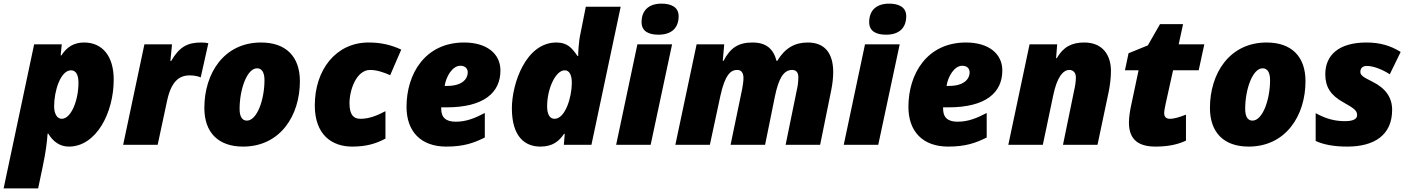

<svg xmlns="http://www.w3.org/2000/svg" viewBox="-60 -797 7751 1057"><path d="M-40 240H150L175 121C193 34 198 -9 202 -61H206C232 -18 269 10 319 10C470 10 566 -176 566 -359C566 -489 503 -563 403 -563C348 -563 308 -539 278 -492H274L280 -553H128ZM280 -143C254 -143 238 -171 238 -212C238 -298 274 -410 331 -410C358 -410 372 -385 372 -341C372 -246 332 -143 280 -143Z M618 0H808L860 -243C883 -349 926 -382 985 -382C1009 -382 1031 -377 1045 -371L1087 -559C1081 -561 1062 -563 1048 -563C973 -563 928 -540 882 -461H878L887 -553H735Z M1278 10C1483 10 1591 -161 1591 -350C1591 -486 1514 -563 1377 -563C1172 -563 1065 -392 1065 -203C1065 -67 1142 10 1278 10ZM1299 -133C1274 -133 1259 -154 1259 -197C1259 -306 1300 -421 1355 -421C1381 -421 1396 -399 1396 -356C1396 -248 1355 -133 1299 -133Z M1879 10C1956 10 2010 -6 2062 -34V-185C2013 -159 1971 -143 1924 -143C1887 -143 1864 -164 1864 -229C1864 -300 1901 -412 1978 -412C2014 -412 2055 -398 2088 -383L2149 -524C2092 -550 2038 -563 1969 -563C1789 -563 1673 -412 1673 -217C1673 -55 1767 10 1879 10Z M2397 10C2493 10 2549 -10 2609 -40V-175C2552 -145 2505 -127 2449 -127C2396 -127 2369 -149 2369 -198V-206H2398C2604 -206 2695 -287 2695 -409C2695 -502 2619 -563 2495 -563C2280 -563 2178 -390 2178 -209C2178 -73 2257 10 2397 10ZM2388 -324C2395 -374 2430 -435 2474 -435C2502 -435 2515 -419 2515 -398C2515 -364 2486 -324 2402 -324Z M2915 10C2985 10 3019 -22 3045 -60H3049L3044 0H3196L3357 -760H3165L3136 -614C3125 -568 3123 -501 3123 -489H3119C3088 -534 3063 -563 3003 -563C2834 -563 2758 -335 2758 -201C2758 -44 2830 10 2915 10ZM2993 -143C2966 -143 2952 -168 2952 -212C2952 -307 2998 -410 3049 -410C3076 -410 3088 -382 3088 -341C3088 -260 3051 -143 2993 -143Z M3565 -606C3641 -606 3676 -647 3676 -708C3676 -759 3633 -777 3582 -777C3513 -777 3472 -741 3472 -675C3472 -624 3512 -606 3565 -606ZM3332 0H3522L3640 -553H3449Z M3658 0H3848L3906 -270C3931 -384 3962 -412 3998 -412C4018 -412 4033 -400 4033 -367C4033 -351 4029 -323 4026 -308L3962 0H4152L4206 -266C4226 -363 4253 -412 4301 -412C4322 -412 4335 -399 4335 -373C4335 -345 4331 -320 4328 -308L4265 0H4455L4516 -300C4523 -335 4527 -370 4527 -400C4527 -507 4478 -563 4387 -563C4315 -563 4261 -532 4219 -462H4215C4198 -527 4159 -563 4083 -563C4007 -563 3962 -536 3923 -462H3919L3927 -553H3775Z M4818 -606C4894 -606 4929 -647 4929 -708C4929 -759 4886 -777 4835 -777C4766 -777 4725 -741 4725 -675C4725 -624 4765 -606 4818 -606ZM4585 0H4775L4893 -553H4702Z M5160 10C5256 10 5312 -10 5372 -40V-175C5315 -145 5268 -127 5212 -127C5159 -127 5132 -149 5132 -198V-206H5161C5367 -206 5458 -287 5458 -409C5458 -502 5382 -563 5258 -563C5043 -563 4941 -390 4941 -209C4941 -73 5020 10 5160 10ZM5151 -324C5158 -374 5193 -435 5237 -435C5265 -435 5278 -419 5278 -398C5278 -364 5249 -324 5165 -324Z M5491 0H5681L5738 -271C5758 -369 5791 -412 5827 -412C5846 -412 5863 -399 5863 -371C5863 -348 5858 -318 5854 -302L5792 0H5982L6044 -294C6051 -329 6056 -369 6056 -406C6056 -491 6013 -563 5909 -563C5840 -563 5794 -539 5758 -477H5754L5760 -553H5608Z M6302 10C6374 10 6428 -3 6469 -23V-166C6437 -153 6405 -143 6380 -143C6362 -143 6349 -152 6349 -174C6349 -185 6353 -206 6357 -225L6398 -410H6539L6570 -553H6429L6453 -664H6326L6259 -547L6153 -504L6133 -410H6208L6167 -216C6161 -189 6155 -150 6155 -123C6155 -29 6206 10 6302 10Z M6814 10C7019 10 7127 -161 7127 -350C7127 -486 7050 -563 6913 -563C6708 -563 6601 -392 6601 -203C6601 -67 6678 10 6814 10ZM6835 -133C6810 -133 6795 -154 6795 -197C6795 -306 6836 -421 6891 -421C6917 -421 6932 -399 6932 -356C6932 -248 6891 -133 6835 -133Z M7357 10C7508 10 7604 -55 7604 -192C7604 -260 7569 -311 7494 -348C7448 -371 7429 -382 7429 -401C7429 -423 7443 -434 7465 -434C7503 -434 7555 -412 7591 -388L7651 -511C7595 -546 7536 -563 7463 -563C7308 -563 7236 -492 7236 -388C7236 -318 7266 -272 7335 -234C7402 -197 7411 -185 7411 -163C7411 -133 7368 -130 7345 -130C7292 -130 7243 -141 7183 -174V-21C7226 -1 7283 10 7357 10Z"/></svg>

Font: Noto Sans UI Black
Style: Italic
Weight: 900
Italic angle: -372°
Designer: Monotype Design Team
Foundry: Monotype Imaging Inc.
Version: Version 1.901